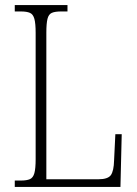

<svg xmlns="http://www.w3.org/2000/svg" viewBox="-20 -734 538 754"><path d="M38 0V-25H62Q85 -25 97.5 -30.5Q110 -36 115 -54Q120 -72 120 -109V-605Q120 -642 115 -660Q110 -678 97.5 -683.5Q85 -689 62 -689H38V-714H245V-689H220Q196 -689 183.5 -683.5Q171 -678 166.5 -660Q162 -642 162 -606V-30H366Q404 -30 415.5 -46.5Q427 -63 428 -104L433 -207H458L453 0Z"/></svg>

Font: Noto Serif Sinhala Condensed ExtraLight
Style: Regular
Weight: 200
Width: 3
Designer: Jelle Bosma - Monotype Design Team
Foundry: Monotype Imaging Inc.
Version: Version 2.007; ttfautohint (v1.8.4.7-5d5b)